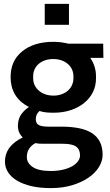

<svg xmlns="http://www.w3.org/2000/svg" viewBox="-20 -753 568 987"><path d="M334.5 -625.5H210V-733H334.5ZM511.5 -455.5H444Q473.5 -412.5 473.5 -361V-350Q473.5 -311.5 457.5 -279.2Q441.5 -247 412.5 -223.5Q383.5 -200 343.5 -186.8Q303.5 -173.5 255 -173.5Q234.5 -173.5 217 -175.2Q199.5 -177 183 -182.5Q173 -173 168.5 -163.2Q164 -153.5 164 -140.5Q164 -118 180 -110Q196 -102 226 -102H294.5Q346 -102 385.8 -94Q425.5 -86 452.5 -68.8Q479.5 -51.5 493.5 -23.8Q507.5 4 507.5 43Q507.5 75 488.5 105.8Q469.5 136.5 434.5 160.5Q399.5 184.5 350.5 199.2Q301.5 214 241 214Q185 214 141.2 203.8Q97.5 193.5 67.2 175.2Q37 157 21.2 132.2Q5.5 107.5 5.5 78.5Q5.5 56.5 12 37.8Q18.5 19 30.5 3.8Q42.5 -11.5 59.2 -24Q76 -36.5 97 -46.5Q86.5 -56.5 80 -69Q73.5 -81.5 72.5 -97Q72 -102 72 -107Q72 -111.5 72.5 -116Q75 -145.5 89.5 -165.8Q104 -186 128.5 -203Q80 -228.5 57.2 -267.2Q34.5 -306 34.5 -355.5Q34.5 -397.5 48.5 -430.2Q62.5 -463 94 -489Q154.5 -538 254 -538Q275 -538 294 -535.5Q313 -533 332 -528.5H510.5ZM150.5 -350Q150.5 -331.5 158.2 -315.2Q166 -299 179.8 -287Q193.5 -275 212.8 -268.2Q232 -261.5 255 -261.5Q278 -261.5 297 -268.5Q316 -275.5 329.5 -287.5Q343 -299.5 350.2 -315.8Q357.5 -332 357.5 -350V-361Q357.5 -380 350 -396.2Q342.5 -412.5 328.8 -424.2Q315 -436 296 -442.8Q277 -449.5 254 -449.5Q230.5 -449.5 211.2 -442.8Q192 -436 178.5 -424.2Q165 -412.5 157.8 -396.2Q150.5 -380 150.5 -361ZM203.5 -14Q192.5 -14 182.5 -14.5Q172.5 -15 162.5 -17.5Q141.5 -6.5 129.8 11.5Q118 29.5 118 54Q118 85.5 148.5 105.8Q179 126 241 126Q276 126 304 119.2Q332 112.5 351.5 101.2Q371 90 381.2 75.5Q391.5 61 391.5 46Q391.5 15.5 371.5 0.8Q351.5 -14 302 -14Z"/></svg>

Font: Roberto Sans Medium
Style: Regular
Weight: 500
Designer: Google (font) & Cristiano Sobral (main changes)
Version: Version 1.000;October 12, 2021;FontCreator 14.0.0.2814 64-bi